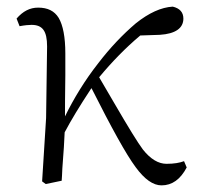

<svg xmlns="http://www.w3.org/2000/svg" viewBox="-20 -545 605 579"><path d="M467 14C499 14 524 -4 543 -40L535 -59C522 -54 505 -51 482 -51C458 -51 434 -65 411 -94C396 -114 367 -161 324 -235C305 -268 290 -293 279 -312C318 -359 359 -401 403 -438L462 -440C509 -443 533 -460 533 -489C533 -508 522 -520 501 -525C466 -523 429 -506 390 -475C350 -441 312 -401 276 -354C236 -303 203 -249 176 -194C176 -215 176 -257 177 -318C177 -355 177 -377 177 -384C177 -433 170 -469 157 -491C144 -512 124 -522 95 -522C70 -522 49 -511 30 -489L39 -466C55 -469 67 -470 75 -470C108 -470 122 -452 122 -405L119 -189L107 2L118 10L166 0C167 -8 167 -20 168 -37C172 -86 174 -122 175 -146C194 -182 220 -225 253 -275C254 -277 255 -278 256 -279C316 -160 360 -80 389 -41C416 -4 442 14 467 14Z"/></svg>

Font: AllPunType Light
Style: Regular
Weight: 300
Version: 1.0